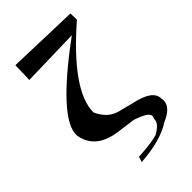

<svg xmlns="http://www.w3.org/2000/svg" viewBox="-241 -798 984 984"><g transform="rotate(-45 251.5 -305.5)"><path d="M178 99 187 70Q288 64 326 51Q379 21 379 -8V-13Q384 -22 384 -29Q384 -44 361 -57.5Q338 -71 301 -83L196 -97Q55 -119 39 -235V-238Q39 -360 384 -614L68 -606L71 -710L458 -698L459 -652Q183 -412 183 -257V-256Q197 -222 223 -197.5Q249 -173 293 -164L359 -147Q478 -122 479 -62Q481 -54 481 -46Q481 4 405 36Q324 89 178 99Z"/></g></svg>

Font: Xiangcui Kesong Xiangcui Kesong
Style: Regular
Weight: 400
Version: Version 1.501;March 28, 2024;FontCreator 14.0.0.2814 64-bit